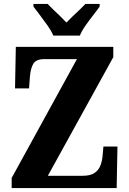

<svg xmlns="http://www.w3.org/2000/svg" viewBox="-20 -951 654 971"><path d="M39 0V-51L369 -652H204Q161 -652 147.5 -627Q134 -602 131 -560L127 -504H56L60 -714H553V-662L222 -62H398Q438 -62 459 -77Q480 -92 488.5 -115.5Q497 -139 499 -165L503 -210H574L570 0ZM250 -771Q240 -794 221.5 -820.5Q203 -847 183 -873Q163 -899 149 -918V-931H221Q232 -919 249.5 -902.5Q267 -886 285 -868.5Q303 -851 316 -837Q329 -851 347.5 -868.5Q366 -886 383.5 -902.5Q401 -919 412 -931H484V-918Q471 -899 450.5 -873Q430 -847 411.5 -820.5Q393 -794 384 -771Z"/></svg>

Font: Noto Serif Georgian Condensed ExtraBold
Style: Regular
Weight: 800
Width: 3
Designer: Monotype Design Team, Akaki Razmadze
Foundry: Google LLC
Version: Version 2.003; ttfautohint (v1.8.4.7-5d5b)